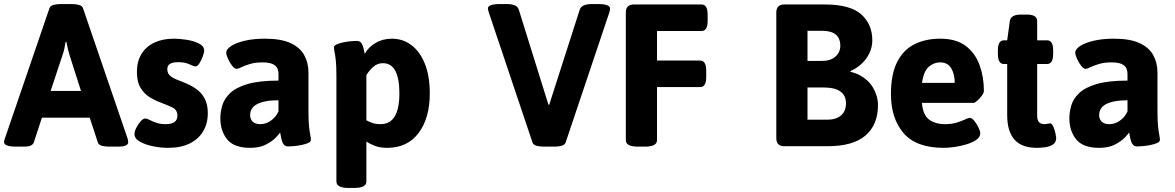

<svg xmlns="http://www.w3.org/2000/svg" viewBox="-20 -722 5803 948"><path d="M333 -702Q355 -702 370.5 -697.5Q386 -693 390 -681L610 -38Q613 -28 613 -20Q613 2 563 2H519Q497 2 482 -2.5Q467 -7 463 -19L423 -141H187L147 -19Q143 -8 131 -3Q119 2 101 2H61Q0 2 0 -20Q0 -24 1 -28.5Q2 -33 4 -38L224 -681Q228 -693 243.5 -697.5Q259 -702 281 -702ZM308 -515H304Q301 -499 298 -483Q295 -467 289 -451L230 -273H380L323 -451Q318 -467 314.5 -483Q311 -499 308 -515Z M838 -531Q867 -531 902 -525.5Q937 -520 962.5 -507Q988 -494 988 -473Q988 -462 981 -443Q974 -424 964.5 -409Q955 -394 945 -394Q937 -394 915.5 -404.5Q894 -415 859 -415Q834 -415 820 -407Q806 -399 806 -380Q806 -358 823 -345.5Q840 -333 866.5 -323.5Q893 -314 919 -301Q941 -290 961 -273Q981 -256 993.5 -229Q1006 -202 1006 -163Q1006 -112 983 -73.5Q960 -35 916.5 -13.5Q873 8 810 8Q773 8 734.5 0Q696 -8 670 -23Q644 -38 644 -60Q644 -73 653 -91Q662 -109 674.5 -123Q687 -137 697 -137Q705 -137 718.5 -130Q732 -123 751.5 -116Q771 -109 798 -109Q856 -109 856 -151Q856 -180 830 -192Q804 -204 770 -217Q745 -226 719 -242Q693 -258 674.5 -287.5Q656 -317 656 -367Q656 -419 678.5 -455.5Q701 -492 742 -511.5Q783 -531 838 -531Z M1288 -531Q1367 -531 1414 -509.5Q1461 -488 1482 -450Q1503 -412 1503 -364V-176Q1503 -124 1506 -96.5Q1509 -69 1512 -55.5Q1515 -42 1515 -31Q1515 -22 1501.5 -16Q1488 -10 1468.5 -6Q1449 -2 1430.5 -0.5Q1412 1 1403 1Q1387 1 1379.5 -10.5Q1372 -22 1369 -38Q1366 -54 1363 -68Q1360 -62 1342.5 -43.5Q1325 -25 1293.5 -8.5Q1262 8 1216 8Q1135 8 1101.5 -34Q1068 -76 1068 -138Q1068 -169 1077.5 -201.5Q1087 -234 1116 -262Q1145 -290 1202.5 -307Q1260 -324 1355 -324V-357Q1355 -386 1336.5 -400Q1318 -414 1277 -414Q1240 -414 1214 -406Q1188 -398 1171.5 -390Q1155 -382 1149 -382Q1138 -382 1126 -397.5Q1114 -413 1105.5 -432.5Q1097 -452 1097 -462Q1097 -479 1121.5 -495Q1146 -511 1189 -521Q1232 -531 1288 -531ZM1355 -227Q1319 -227 1293 -222Q1267 -217 1249.5 -208Q1232 -199 1223.5 -185Q1215 -171 1215 -153Q1215 -134 1227.5 -121.5Q1240 -109 1265 -109Q1294 -109 1318.5 -127Q1343 -145 1355 -172Z M1915 -531Q1969 -531 2011 -499.5Q2053 -468 2077.5 -408Q2102 -348 2102 -261Q2102 -139 2047 -65.5Q1992 8 1891 8Q1856 8 1830.5 -2Q1805 -12 1789 -23V174Q1789 206 1729 206H1701Q1641 206 1641 174V-347Q1641 -397 1638 -424Q1635 -451 1632 -464.5Q1629 -478 1629 -488Q1629 -497 1642.5 -503Q1656 -509 1675.5 -513Q1695 -517 1713.5 -518.5Q1732 -520 1741 -520Q1757 -520 1764.5 -509Q1772 -498 1775 -483Q1778 -468 1781 -456Q1798 -488 1833.5 -509.5Q1869 -531 1915 -531ZM1871 -410Q1843 -410 1823 -392Q1803 -374 1789 -351V-128Q1801 -121 1818.5 -115Q1836 -109 1859 -109Q1906 -109 1929 -147.5Q1952 -186 1952 -261Q1952 -334 1932 -372Q1912 -410 1871 -410Z M2932 -702Q2992 -702 2992 -680Q2992 -672 2989 -662L2773 -19Q2769 -7 2754 -2.5Q2739 2 2717 2H2665Q2643 2 2628 -2.5Q2613 -7 2609 -19L2393 -662Q2392 -667 2390.5 -671.5Q2389 -676 2389 -680Q2389 -702 2450 -702H2483Q2505 -702 2521 -696Q2537 -690 2542 -673L2677 -240L2688 -205H2692L2703 -240L2842 -673Q2847 -689 2863 -695.5Q2879 -702 2901 -702Z M3444 -700Q3474 -700 3474 -650V-619Q3474 -569 3444 -569H3224V-423H3437Q3467 -423 3467 -373V-342Q3467 -292 3437 -292H3224V-30Q3224 2 3164 2H3130Q3070 2 3070 -30V-660Q3070 -700 3110 -700Z M4051 -700Q4178 -700 4232.5 -651Q4287 -602 4287 -523Q4287 -489 4272.5 -459Q4258 -429 4233.5 -406.5Q4209 -384 4179 -371L4180 -367Q4204 -362 4224.5 -351Q4245 -340 4262 -324.5Q4279 -309 4290.5 -289.5Q4302 -270 4308.5 -248Q4315 -226 4315 -203Q4315 -106 4253.5 -53Q4192 0 4065 0H3853Q3813 0 3813 -40V-660Q3813 -700 3853 -700ZM4049 -290H3967V-131H4065Q4108 -131 4132.5 -152Q4157 -173 4157 -212Q4157 -251 4129 -270.5Q4101 -290 4049 -290ZM4038 -570H3967V-421H4036Q4081 -421 4105 -442.5Q4129 -464 4129 -496Q4129 -533 4106.5 -551.5Q4084 -570 4038 -570Z M4622 -531Q4701 -531 4748 -495.5Q4795 -460 4816.5 -401Q4838 -342 4838 -273Q4838 -264 4828 -250Q4818 -236 4805.5 -225Q4793 -214 4787 -214H4532Q4537 -154 4567.5 -131.5Q4598 -109 4647 -109Q4679 -109 4703.5 -116.5Q4728 -124 4744.5 -132Q4761 -140 4768 -140Q4779 -140 4791 -125Q4803 -110 4811.5 -92Q4820 -74 4820 -64Q4820 -45 4800.5 -31.5Q4781 -18 4751 -9Q4721 0 4691 4Q4661 8 4640 8Q4504 8 4441.5 -64.5Q4379 -137 4379 -258Q4379 -356 4410 -416.5Q4441 -477 4496 -504Q4551 -531 4622 -531ZM4622 -414Q4591 -414 4566 -392.5Q4541 -371 4532 -313H4694Q4694 -356 4676.5 -385Q4659 -414 4622 -414Z M5051 -650Q5101 -650 5101 -618V-523H5150Q5180 -523 5180 -473V-456Q5180 -406 5150 -406H5101V-152Q5101 -130 5109.5 -119.5Q5118 -109 5137 -109Q5144 -109 5152 -111Q5160 -113 5164 -113Q5174 -113 5181 -96.5Q5188 -80 5191.5 -62.5Q5195 -45 5195 -41Q5195 -18 5177.5 -7.5Q5160 3 5137 5.5Q5114 8 5099 8Q5064 8 5036.5 -1.5Q5009 -11 4990.5 -31Q4972 -51 4962.5 -81.5Q4953 -112 4953 -154V-406H4937Q4907 -406 4907 -456V-473Q4907 -523 4937 -523H4953L4966 -618Q4971 -650 5020 -650Z M5480 -531Q5559 -531 5606 -509.5Q5653 -488 5674 -450Q5695 -412 5695 -364V-176Q5695 -124 5698 -96.5Q5701 -69 5704 -55.5Q5707 -42 5707 -31Q5707 -22 5693.5 -16Q5680 -10 5660.5 -6Q5641 -2 5622.5 -0.5Q5604 1 5595 1Q5579 1 5571.5 -10.5Q5564 -22 5561 -38Q5558 -54 5555 -68Q5552 -62 5534.5 -43.5Q5517 -25 5485.5 -8.5Q5454 8 5408 8Q5327 8 5293.5 -34Q5260 -76 5260 -138Q5260 -169 5269.5 -201.5Q5279 -234 5308 -262Q5337 -290 5394.5 -307Q5452 -324 5547 -324V-357Q5547 -386 5528.5 -400Q5510 -414 5469 -414Q5432 -414 5406 -406Q5380 -398 5363.5 -390Q5347 -382 5341 -382Q5330 -382 5318 -397.5Q5306 -413 5297.5 -432.5Q5289 -452 5289 -462Q5289 -479 5313.5 -495Q5338 -511 5381 -521Q5424 -531 5480 -531ZM5547 -227Q5511 -227 5485 -222Q5459 -217 5441.5 -208Q5424 -199 5415.5 -185Q5407 -171 5407 -153Q5407 -134 5419.5 -121.5Q5432 -109 5457 -109Q5486 -109 5510.5 -127Q5535 -145 5547 -172Z"/></svg>

Font: Asap VF Beta
Style: Regular
Weight: 400
Designer: Pablo Cosgaya
Foundry: Pablo Cosgaya
Version: Version 1.007